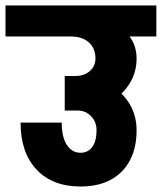

<svg xmlns="http://www.w3.org/2000/svg" viewBox="-45 -680 590 700"><path d="M303 -466Q303 -504 279 -525.5Q255 -547 212 -547V-625Q288 -625 341.5 -606Q395 -587 424 -551.5Q453 -516 453 -466ZM-25 -547V-660H525V-547ZM307 -205Q307 -236 287 -256.5Q267 -277 238 -277V-400Q300 -400 348.5 -374.5Q397 -349 425 -305Q453 -261 453 -205ZM249 0Q146 0 88 -62Q30 -124 30 -233H180Q180 -181 198.5 -152Q217 -123 249 -123ZM248 0V-123Q276 -123 291.5 -144.5Q307 -166 307 -205H453Q453 -141 428.5 -95Q404 -49 358.5 -24.5Q313 0 248 0ZM191 -277V-403H232V-277ZM231 -277V-403Q262 -403 282.5 -421Q303 -439 303 -467H453Q453 -413 424 -370Q395 -327 345 -302Q295 -277 231 -277Z"/></svg>

Font: Akshar Light
Style: Regular
Weight: 300
Designer: Tall Chai
Foundry: Tall Chai
Version: Version 1.100